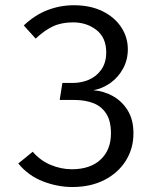

<svg xmlns="http://www.w3.org/2000/svg" viewBox="-20 -720 640 751"><path d="M268.5 -699.5Q333.5 -699.5 380.8 -676.2Q428 -653 454 -613.8Q480 -574.5 480 -527.5Q480 -486 461.5 -452Q443 -418 412.5 -396Q382 -374 345.5 -367Q386 -364 421.5 -344.2Q457 -324.5 479.5 -288.2Q502 -252 502 -198.5Q502 -139 472 -91.2Q442 -43.5 388.2 -16Q334.5 11.5 263 11.5Q205.5 11.5 148.2 -10.5Q91 -32.5 51.5 -80.5L108 -126.5Q137.5 -92 178.2 -75Q219 -58 261 -58Q333 -58 373.5 -95.8Q414 -133.5 414 -198.5Q414 -247.5 395.2 -276Q376.5 -304.5 344.5 -316.8Q312.5 -329 271.5 -329H213.5L224 -395.5H264.5Q298 -395.5 327.8 -408.2Q357.5 -421 376.5 -448Q395.5 -475 395.5 -515.5Q395.5 -572.5 357.5 -602.5Q319.5 -632.5 265.5 -632.5Q220.5 -632.5 187 -616.8Q153.5 -601 119.5 -569L73 -620.5Q117 -662 166.5 -680.8Q216 -699.5 268.5 -699.5Z"/></svg>

Font: Fast_Mono
Style: Regular
Weight: 400
Monospace: yes
Designer: Carrois Corporate, Edenspiekermann AG, Nikita Prokopov
Foundry: Carrois Corporate, Edenspiekermann AG, Nikita Prokopov
Version: Version 5.002